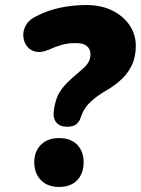

<svg xmlns="http://www.w3.org/2000/svg" viewBox="-20 -736 559 762"><path d="M246 -233Q217 -233 203 -250.5Q189 -268 194 -300Q198 -327 206 -348.5Q214 -370 232 -391.5Q250 -413 281 -439Q300 -455 313 -467Q326 -479 332.5 -492Q339 -505 339 -521Q339 -541 325 -553Q311 -565 281 -565Q251 -565 227 -558.5Q203 -552 174 -539Q144 -526 121.5 -531Q99 -536 86.5 -553Q74 -570 72.5 -592.5Q71 -615 83 -636.5Q95 -658 123 -671Q168 -695 219.5 -705.5Q271 -716 321 -716Q382 -716 426 -694Q470 -672 494.5 -635.5Q519 -599 519 -554Q519 -512 504.5 -480Q490 -448 464 -423Q438 -398 402 -377Q368 -357 348 -339.5Q328 -322 317.5 -306Q307 -290 300 -269Q295 -253 283 -243Q271 -233 246 -233ZM214 6Q169 6 142.5 -21Q116 -48 116 -92Q116 -135 142.5 -161.5Q169 -188 214 -188Q261 -188 286.5 -161.5Q312 -135 312 -92Q312 -48 286.5 -21Q261 6 214 6Z"/></svg>

Font: Nunito ExtraLight Black
Style: Italic
Weight: 900
Italic angle: -9°
Version: Version 3.602